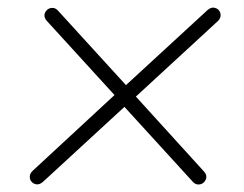

<svg xmlns="http://www.w3.org/2000/svg" viewBox="-20 -535 640 503"><path d="M306 -255 93 -59Q84 -51 76 -52Q68 -53 63 -58.5Q58 -64 58 -72Q58 -80 65 -87L280 -286L102 -481Q97 -487 96.5 -493Q96 -499 99.5 -504.5Q103 -510 108.5 -512.5Q114 -515 120.5 -514Q127 -513 133 -506L310 -312L523 -508Q532 -516 540 -515Q548 -514 553 -508.5Q558 -503 558 -495Q558 -487 551 -480L336 -282L515 -85Q520 -79 520.5 -73Q521 -67 517.5 -61.5Q514 -56 508.5 -53.5Q503 -51 496.5 -52Q490 -53 484 -60Z"/></svg>

Font: Nunito Variable Extra Light
Style: Italic
Weight: 200
Italic angle: -9°
Designer: Vernon Adams
Foundry: Vernon Adams
Version: Version 3.602